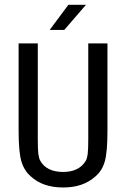

<svg xmlns="http://www.w3.org/2000/svg" viewBox="-20 -790 540 821"><path d="M59.6 -231.4V-604.5H141.6V-194.3Q141.6 -150.4 144 -131.3Q146.5 -112.3 152.3 -102.5Q165 -79.1 189.9 -66.9Q214.8 -54.7 250 -54.7Q284.2 -54.7 308.6 -66.9Q333 -79.1 346.7 -102.5Q352.5 -112.3 355 -131.3Q357.4 -150.4 357.4 -193.4V-604.5H439.5V-231.4Q439.5 -139.6 428.2 -100.1Q417 -60.5 388.7 -36.1Q361.3 -11.7 327.1 0Q293 11.7 250 11.7Q207 11.7 172.4 0Q137.7 -11.7 111.3 -36.1Q83 -60.5 71.3 -100.6Q59.6 -140.6 59.6 -231.4ZM272.5 -769.5H347.7L254.9 -662.1H192.4Z"/></svg>

Font: BabelStone Irk Bitig Colour
Style: Regular
Weight: 400
Designer: Andrew West
Foundry: BabelStone
Version: Version 1.03 June 7, 2023